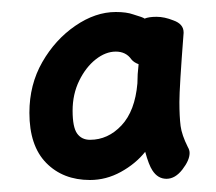

<svg xmlns="http://www.w3.org/2000/svg" viewBox="-20 -768 360 320"><path d="M286 -713Q279 -622 279 -598Q279 -574 281 -558Q283 -543 293 -523Q296 -518 296 -513Q296 -501 284 -485.5Q272 -470 257.5 -470Q243 -470 234 -484Q228 -493 222 -515Q206 -495 181.5 -481.5Q157 -468 130 -468Q85 -468 57 -496.5Q29 -525 29 -580Q29 -627 50.5 -664.5Q72 -702 105.5 -725Q139 -748 173 -748Q191 -748 202 -744Q219 -739 221 -737Q228 -740 241 -740Q254 -740 269 -734Q286 -728 286 -714ZM199 -669Q190 -682 173 -682Q156 -682 139.5 -669Q123 -656 112 -633.5Q101 -611 101 -583.5Q101 -556 108.5 -545.5Q116 -535 130 -535Q160 -535 182.5 -559Q205 -583 209 -629Q209 -644 211 -661Q203 -664 199 -669Z"/></svg>

Font: Moon Stars Kai HW
Style: Bold
Weight: 700
Designer: GuiWonder
Version: Version 1.101